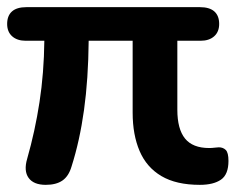

<svg xmlns="http://www.w3.org/2000/svg" viewBox="-24 -509 663 537"><path d="M104 8Q70 8 56 -11.5Q42 -31 52 -65Q74 -142 86.5 -223.5Q99 -305 100 -395H48Q24 -395 10 -407.5Q-4 -420 -4 -442Q-4 -465 9.5 -477Q23 -489 50 -489H535Q562 -489 575.5 -477Q589 -465 589 -442Q589 -420 575 -407.5Q561 -395 537 -395H472V-202Q472 -148 493.5 -121.5Q515 -95 561 -95Q569 -95 576.5 -96Q584 -97 588 -97Q600 -97 607.5 -89.5Q615 -82 615 -59Q615 -21 594 -6.5Q573 8 535 8Q469 8 427.5 -16.5Q386 -41 366.5 -86.5Q347 -132 347 -194V-395H224Q223 -288 211 -201.5Q199 -115 176 -43Q168 -16 150.5 -4Q133 8 104 8Z"/></svg>

Font: Nunito ExtraLight
Style: Regular
Weight: 200
Designer: Vernon Adams
Foundry: Vernon Adams
Version: Version 3.602